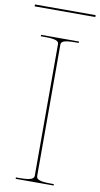

<svg xmlns="http://www.w3.org/2000/svg" viewBox="-134 -954 519 998"><g transform="rotate(10 126.0 -455.0)"><path d="M286.5 -900V-910H-33.5V-900ZM225 0V-7.5H207.5C139 -7.5 132.5 -20.5 132.5 -35V-726.5C132.5 -742 141.5 -752.5 207.5 -752.5H225V-760H25V-752.5H45C111 -752.5 120 -742 120 -726.5V-35C120 -20.5 113.5 -7.5 45 -7.5H25V0Z"/></g></svg>

Font: ZnikomitNo24
Style: Regular
Weight: 500
Designer: gluk
Foundry: gluk
Version: Version 0.55